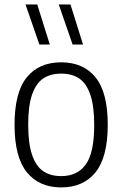

<svg xmlns="http://www.w3.org/2000/svg" viewBox="-20 -828 547 858"><path d="M45 -270.5Q45 -415 99.5 -482.2Q154 -549.5 253.5 -549.5Q352.5 -549.5 407 -482.2Q461.5 -415 461.5 -270.5Q461.5 -126 407 -58.2Q352.5 9.5 253.5 9.5Q155 9.5 100 -58.2Q45 -126 45 -270.5ZM401 -269Q401 -355 383.2 -405.8Q365.5 -456.5 333.2 -477.8Q301 -499 253.5 -499Q206 -499 173.8 -477.8Q141.5 -456.5 123.8 -406.5Q106 -356.5 106 -272Q106 -186.5 123.5 -135.5Q141 -84.5 173.5 -62.8Q206 -41 253.5 -41Q325.5 -41 363.2 -93Q401 -145 401 -269ZM156 -629 94 -808H146.5L202.5 -629ZM304.5 -629 242.5 -808H295L351 -629Z"/></svg>

Font: Encode Sans Semi Condensed Light
Style: Regular
Weight: 300
Width: 4
Designer: Multiple Designers
Foundry: Impallari Type
Version: Version 2.000